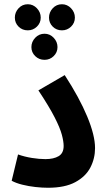

<svg xmlns="http://www.w3.org/2000/svg" viewBox="-20 -879 505 905"><path d="M35 -27 65 -151Q96 -140 130.5 -134.5Q165 -129 194 -129Q233 -129 256.5 -143Q280 -157 280 -191Q280 -212 271.5 -244Q263 -276 237.5 -326Q212 -376 161 -453L285 -525Q354 -419 391 -330Q428 -241 428 -181Q428 -132 406 -89.5Q384 -47 335 -20.5Q286 6 206 6Q179 6 147 2.5Q115 -1 85 -8.5Q55 -16 35 -27ZM111 -736Q85 -736 67.5 -753.5Q50 -771 50 -796Q50 -821 67.5 -840Q85 -859 111 -859Q136 -859 154 -840Q172 -821 172 -796Q172 -771 154 -753.5Q136 -736 111 -736ZM272 -736Q246 -736 228.5 -753.5Q211 -771 211 -796Q211 -821 228.5 -840Q246 -859 272 -859Q297 -859 315 -840Q333 -821 333 -796Q333 -771 315 -753.5Q297 -736 272 -736ZM190 -597Q164 -597 146 -614.5Q128 -632 128 -657Q128 -682 146 -701Q164 -720 190 -720Q215 -720 233 -701Q251 -682 251 -657Q251 -632 233 -614.5Q215 -597 190 -597Z"/></svg>

Font: Noto Sans Arabic Cond
Style: Bold
Weight: 700
Width: 3
Designer: Monotype Design Team, Nadine Chahine, Nizar Qandah and Khaled Hosny
Foundry: Monotype Imaging Inc.
Version: Version 2.012; ttfautohint (v1.8.4.7-5d5b)